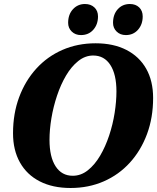

<svg xmlns="http://www.w3.org/2000/svg" viewBox="-20 -922 784 958"><path d="M332 16Q243 16 178.5 -17Q114 -50 79.5 -111.5Q45 -173 45 -257Q45 -355 75.5 -437Q106 -519 161 -579.5Q216 -640 291.5 -673Q367 -706 457 -706Q546 -706 610.5 -673Q675 -640 709.5 -579Q744 -518 744 -433Q744 -335 713.5 -253Q683 -171 628 -110.5Q573 -50 497.5 -17Q422 16 332 16ZM343 -45Q384 -45 418.5 -72.5Q453 -100 479.5 -145Q506 -190 524.5 -245.5Q543 -301 552 -358.5Q561 -416 561 -466Q561 -551 530.5 -598Q500 -645 445 -645Q405 -645 370.5 -617.5Q336 -590 309.5 -545Q283 -500 264.5 -444.5Q246 -389 236.5 -332Q227 -275 227 -224Q227 -139 257.5 -92Q288 -45 343 -45ZM384 -747Q356 -747 338 -764.5Q320 -782 320 -808Q320 -850 344 -876Q368 -902 404 -902Q433 -902 451 -885Q469 -868 469 -840Q469 -800 445.5 -773.5Q422 -747 384 -747ZM608 -747Q580 -747 562 -764.5Q544 -782 544 -808Q544 -850 567.5 -876Q591 -902 628 -902Q657 -902 674.5 -885Q692 -868 692 -840Q692 -800 668.5 -773.5Q645 -747 608 -747Z"/></svg>

Font: Platypi Light
Style: Bold Italic
Weight: 700
Italic angle: -13°
Version: Version 1.200